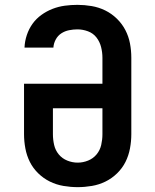

<svg xmlns="http://www.w3.org/2000/svg" viewBox="-20 -763 640 791"><path d="M300 8Q271 8 241.5 3Q212 -2 185.5 -15Q159 -28 137.5 -49Q116 -70 103 -96Q90 -122 84.5 -151.5Q79 -181 79 -210V-418H402V-525Q402 -547 396.5 -569Q391 -591 377.5 -608.5Q364 -626 342.5 -634Q321 -642 299 -642Q282 -642 264.5 -638.5Q247 -635 232.5 -625.5Q218 -616 209.5 -600Q201 -584 200 -567H81Q82 -593 90.5 -618.5Q99 -644 114 -665Q129 -686 150.5 -701.5Q172 -717 196.5 -726.5Q221 -736 247 -739.5Q273 -743 299 -743Q328 -743 357.5 -738Q387 -733 413.5 -720Q440 -707 461.5 -686Q483 -665 496.5 -639Q510 -613 515.5 -584Q521 -555 521 -525V-210Q521 -181 515.5 -151.5Q510 -122 497 -96Q484 -70 462.5 -49Q441 -28 414.5 -15Q388 -2 358.5 3Q329 8 300 8ZM300 -93Q322 -93 343 -101.5Q364 -110 378 -127Q392 -144 397 -166Q402 -188 402 -210V-317H198V-210Q198 -188 203 -166Q208 -144 222 -127Q236 -110 257 -101.5Q278 -93 300 -93Z"/></svg>

Font: Iosevka Curly Slab Extended
Style: Bold
Weight: 700
Width: 7
Monospace: yes
Designer: Belleve Invis
Foundry: Belleve Invis
Version: Version 11.1.0; ttfautohint (v1.8.3)